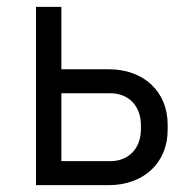

<svg xmlns="http://www.w3.org/2000/svg" viewBox="-20 -540 544 560"><path d="M85 0H297C400 0 469 -66 469 -161V-177C469 -272 400 -338 297 -338H159V-520H85ZM159 -70V-268H302C355 -268 391 -231 391 -175V-163C391 -107 355 -70 302 -70Z"/></svg>

Font: Fixel Text Regular
Style: Regular
Weight: 400
Width: 4
Designer: AlfaBravo + MacPaw
Foundry: Kyrylo Tkachov, Marchela Mozhyna, Serhii Makarenko, Maria Weinstein, Zakhar Kryvoshyya
Version: Version 1.211